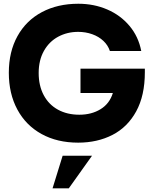

<svg xmlns="http://www.w3.org/2000/svg" viewBox="-20 -762 827 1040"><path d="M27.8 -367.7Q27.8 -481.9 74.7 -566.4Q121.6 -650.9 206.8 -696.3Q292 -741.7 404.3 -741.7Q488.8 -741.7 560.8 -710.7Q632.8 -679.7 681.4 -621.8Q730 -564 745.1 -485.8H575.2Q564.9 -517.1 540 -540.5Q515.1 -564 479.5 -576.7Q443.8 -589.4 403.3 -589.4Q343.8 -589.4 294.9 -563Q246.1 -536.6 217.8 -486.1Q189.5 -435.5 189.5 -366.7Q189.5 -297.9 216.8 -246.6Q244.1 -195.3 293.9 -168Q343.8 -140.6 409.7 -140.6Q476.1 -140.6 524.9 -170.7Q573.7 -200.7 591.3 -258.3H416V-390.1H764.6V-370.1Q764.6 -244.6 717.8 -158.9Q670.9 -73.2 589.1 -31.2Q507.3 10.7 403.3 10.7Q290 10.7 205.1 -36.1Q120.1 -83 74 -168.7Q27.8 -254.4 27.8 -367.7ZM319.3 81.5H478.5L352.5 258.3H264.6Z"/></svg>

Font: Glacial Indifference
Style: Bold
Weight: 700
Designer: Alfredo Marco Pradil
Foundry: Alfredo Marco Pradil
Version: Version 1.312